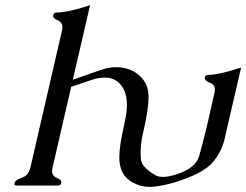

<svg xmlns="http://www.w3.org/2000/svg" viewBox="-20 -715 949 740"><path d="M850.6 -201.2Q849.6 -194.8 848.1 -188.5Q835 -130.4 800.8 -90.3Q763.2 -45.9 653.3 -12.2Q604.5 2.4 565.9 4.9Q561.5 5.4 556.6 5.4Q522.9 5.4 492.2 -11.2Q451.2 -33.7 442.9 -77.6Q439.9 -90.3 439.9 -107.9Q439.9 -154.3 459 -235.8L460.9 -246.1Q469.2 -281.2 469.2 -310.1Q469.2 -357.9 446.8 -386.7Q423.8 -416 383.3 -416Q359.4 -416 329.6 -405.8L254.4 -380.4L182.6 -69.3Q180.7 -61.5 180.7 -55.7Q180.7 -36.6 199.7 -29.1Q218.8 -21.5 216.3 -9.8Q213.9 0 204.1 0H43.5Q35.6 0 35.6 -6.3Q35.6 -7.8 36.1 -9.8Q39.1 -21.5 64.5 -30Q89.8 -38.6 97.2 -69.3L218.8 -596.7Q220.7 -604.5 220.7 -610.4Q220.7 -629.4 201.7 -637Q182.6 -644.5 185.1 -656.2Q187.5 -666.5 197.3 -666.5Q229 -668 261.2 -676Q293.5 -684.1 327.1 -694.8L260.7 -407.7L368.2 -445.3Q398.9 -456.1 427.2 -456.1Q434.6 -456.1 441.9 -455.6Q476.1 -451.7 500 -437Q543.5 -408.7 550.8 -364.3Q552.2 -354.5 552.7 -341.3Q552.7 -295.4 532.7 -208.5L531.2 -202.1Q522.5 -163.6 522 -129.9Q522 -126.5 522.7 -106.2Q523.4 -85.9 538.1 -70.8Q553.2 -54.7 578.6 -40Q590.3 -33.2 607.9 -33.2Q628.9 -33.2 658.7 -42.5Q733.4 -66.4 747.1 -112.3Q762.7 -166 775.4 -220.7L778.8 -234.4Q792.5 -295.4 806.6 -356.9Q808.1 -363.8 808.1 -369.6Q808.1 -389.2 788.6 -396.2Q769 -403.3 769 -414.1Q769 -415.5 769.5 -416.5Q772 -426.3 782.2 -426.3Q809.1 -427.2 838.9 -434.6Q856.9 -438.5 873.8 -443.6Q890.6 -448.7 909.2 -454.6Z"/></svg>

Font: Caudex
Style: Italic
Weight: 400
Italic angle: -13°
Version: Version 1.04